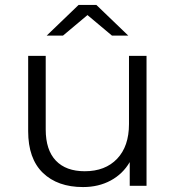

<svg xmlns="http://www.w3.org/2000/svg" viewBox="-20 -752 713 777"><path d="M573 -526V0H505V-96Q477 -48 428 -21.5Q379 5 316 5Q213 5 153.5 -52.5Q94 -110 94 -221V-526H165V-228Q165 -145 206 -102Q247 -59 323 -59Q406 -59 454 -109.5Q502 -160 502 -250V-526ZM433 -608 334 -691 235 -608H169L298 -732H370L499 -608Z"/></svg>

Font: APTA Sans Regular
Style: Regular
Weight: 400
Version: Version 7.200